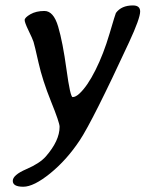

<svg xmlns="http://www.w3.org/2000/svg" viewBox="-20 -484 539 711"><path d="M200.7 -14.6Q200.7 -29.8 168.9 -108.4Q137.2 -187 122.6 -252.2Q107.9 -317.4 104.2 -328.9Q100.6 -340.3 85.9 -370.4Q71.3 -400.4 71.3 -409.7Q71.3 -418.9 92.5 -431.2Q113.8 -443.4 144.5 -443.4Q178.2 -443.4 195.3 -385.7Q212.4 -328.1 226.3 -226.3Q240.2 -124.5 249 -124.5Q260.3 -124.5 274.4 -137.7Q303.7 -165 333.5 -224.4Q363.3 -283.7 385.5 -358.9Q407.7 -434.1 409.2 -436Q429.7 -463.9 472.2 -463.9Q499 -463.9 499 -441.4Q499 -416 458 -327.6Q323.7 -37.6 275.6 35.2Q227.5 107.9 166.3 157.7Q105 207.5 66.2 207.5Q27.3 207.5 27.3 185.8Q27.3 164.1 77.1 142.6Q127 121.1 149.4 95.7Q200.7 37.1 200.7 -14.6Z"/></svg>

Font: Averia Libre
Style: Italic
Weight: 400
Italic angle: -7.90001°
Version: Version 1.002